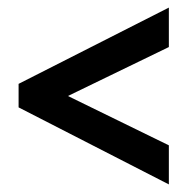

<svg xmlns="http://www.w3.org/2000/svg" viewBox="-20 -610 497 506"><path d="M425 -124V-227L159 -357L425 -486V-590L29 -389V-327Z"/></svg>

Font: Noto Sans Myanmar UI ExtraCondensed SemiBold
Style: Regular
Weight: 600
Width: 2
Designer: Monotype Design Team
Foundry: Monotype Imaging Inc.
Version: Version 2.103